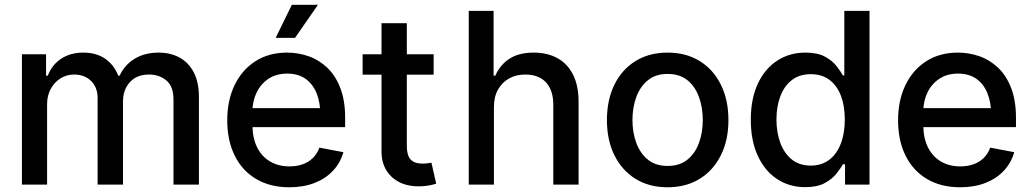

<svg xmlns="http://www.w3.org/2000/svg" viewBox="-20 -773 4319 804"><path d="M71.8 0V-545.9H172.9V-456.1H180.2Q197.3 -501.5 236.1 -527.1Q274.9 -552.7 328.6 -552.7Q383.3 -552.7 420.4 -527.1Q457.5 -501.5 475.1 -456.1H481Q501 -500.5 543.2 -526.6Q585.4 -552.7 644.5 -552.7Q693.8 -552.7 731.9 -532Q770 -511.2 791.5 -469.7Q813 -428.2 813 -365.7V0H706.5V-356Q706.5 -411.6 676.5 -436.3Q646.5 -460.9 604.5 -460.9Q552.7 -460.9 523.9 -429Q495.1 -397 495.1 -348.1V0H388.7V-362.8Q388.7 -407.2 361.3 -434.1Q334 -460.9 289.6 -460.9Q259.3 -460.9 233.6 -445.1Q208 -429.2 192.6 -401.1Q177.2 -373 177.2 -336.4V0Z M1191.4 11.2Q1111.3 11.2 1052.7 -23.4Q994.1 -58.1 962.9 -121.3Q931.6 -184.6 931.6 -269Q931.6 -353 962.6 -417Q993.7 -481 1049.8 -516.8Q1106 -552.7 1182.1 -552.7Q1228.5 -552.7 1272 -537.6Q1315.4 -522.5 1350.1 -489.7Q1384.8 -457 1405 -404.8Q1425.3 -352.5 1425.3 -278.8V-240.7H991.2V-320.3H1370.6L1321.3 -293.9Q1321.3 -344.2 1305.7 -382.8Q1290 -421.4 1259.3 -443.1Q1228.5 -464.8 1182.6 -464.8Q1136.7 -464.8 1104 -442.9Q1071.3 -420.9 1054.2 -384.8Q1037.1 -348.6 1037.1 -305.7V-251.5Q1037.1 -195.3 1056.6 -156.2Q1076.2 -117.2 1111.1 -96.7Q1146 -76.2 1192.4 -76.2Q1222.7 -76.2 1247.3 -85Q1272 -93.8 1290 -111.3Q1308.1 -128.9 1317.4 -154.8L1418 -135.7Q1405.8 -91.8 1375 -58.6Q1344.2 -25.4 1297.6 -7.1Q1251 11.2 1191.4 11.2ZM1134.3 -614.3 1202.1 -752.9H1311.5L1215.3 -614.3Z M1795.9 -545.9V-460.4H1498.5V-545.9ZM1577.6 -675.8H1683.6V-160.2Q1683.6 -122.6 1699.5 -105.2Q1715.3 -87.9 1749.5 -87.9Q1757.8 -87.9 1767.6 -88.9Q1777.3 -89.8 1786.6 -91.8L1806.6 -3.9Q1790.5 1.5 1771.5 4.4Q1752.4 7.3 1733.4 7.3Q1662.6 7.3 1620.1 -32.5Q1577.6 -72.3 1577.6 -138.7Z M2048.3 -323.7V0H1942.9V-727.5H2046.9V-456.1H2054.2Q2073.2 -500.5 2112.5 -526.6Q2151.9 -552.7 2215.3 -552.7Q2271.5 -552.7 2313.7 -529.8Q2356 -506.8 2379.4 -460.9Q2402.8 -415 2402.8 -346.7V0H2296.9V-334Q2296.9 -395 2266.4 -428Q2235.8 -460.9 2179.2 -460.9Q2141.6 -460.9 2112.1 -444.6Q2082.5 -428.2 2065.4 -397.9Q2048.3 -367.7 2048.3 -323.7Z M2775.4 11.2Q2698.7 11.2 2641.6 -23.9Q2584.5 -59.1 2553 -122.6Q2521.5 -186 2521.5 -270Q2521.5 -355 2553 -418.7Q2584.5 -482.4 2641.6 -517.6Q2698.7 -552.7 2775.4 -552.7Q2852.5 -552.7 2909.7 -517.6Q2966.8 -482.4 2998.5 -418.7Q3030.3 -355 3030.3 -270Q3030.3 -186 2998.5 -122.6Q2966.8 -59.1 2909.7 -23.9Q2852.5 11.2 2775.4 11.2ZM2775.4 -78.1Q2826.2 -78.1 2858.6 -104.5Q2891.1 -130.9 2907 -174.6Q2922.9 -218.3 2922.9 -270Q2922.9 -322.8 2907 -366.7Q2891.1 -410.6 2858.6 -437Q2826.2 -463.4 2775.4 -463.4Q2725.6 -463.4 2693.1 -437Q2660.6 -410.6 2644.5 -366.7Q2628.4 -322.8 2628.4 -270Q2628.4 -218.3 2644.5 -174.6Q2660.6 -130.9 2693.1 -104.5Q2725.6 -78.1 2775.4 -78.1Z M3352.1 10.7Q3285.6 10.7 3234.1 -23.2Q3182.6 -57.1 3153.3 -120.4Q3124 -183.6 3124 -271.5Q3124 -360.4 3153.8 -423.3Q3183.6 -486.3 3235.1 -519.5Q3286.6 -552.7 3352.5 -552.7Q3403.3 -552.7 3434.3 -535.9Q3465.3 -519 3482.7 -496.6Q3500 -474.1 3509.8 -457H3515.6V-727.5H3621.1V0H3518.6V-85H3509.8Q3500 -67.9 3482.2 -45.4Q3464.4 -22.9 3433.1 -6.1Q3401.9 10.7 3352.1 10.7ZM3375 -79.6Q3420.9 -79.6 3452.6 -104Q3484.4 -128.4 3501 -171.9Q3517.6 -215.3 3517.6 -272.5Q3517.6 -329.6 3501.2 -372.3Q3484.9 -415 3453.1 -438.7Q3421.4 -462.4 3375 -462.4Q3327.6 -462.4 3295.7 -437.5Q3263.7 -412.6 3247.6 -369.6Q3231.4 -326.7 3231.4 -272.5Q3231.4 -217.8 3247.8 -174.1Q3264.2 -130.4 3295.9 -105Q3327.6 -79.6 3375 -79.6Z M4000.5 11.2Q3920.4 11.2 3861.8 -23.4Q3803.2 -58.1 3772 -121.3Q3740.7 -184.6 3740.7 -269Q3740.7 -353 3771.7 -417Q3802.7 -481 3858.9 -516.8Q3915 -552.7 3991.2 -552.7Q4037.6 -552.7 4081.1 -537.6Q4124.5 -522.5 4159.2 -489.7Q4193.8 -457 4214.1 -404.8Q4234.4 -352.5 4234.4 -278.8V-240.7H3800.3V-320.3H4179.7L4130.4 -293.9Q4130.4 -344.2 4114.7 -382.8Q4099.1 -421.4 4068.4 -443.1Q4037.6 -464.8 3991.7 -464.8Q3945.8 -464.8 3913.1 -442.9Q3880.4 -420.9 3863.3 -384.8Q3846.2 -348.6 3846.2 -305.7V-251.5Q3846.2 -195.3 3865.7 -156.2Q3885.3 -117.2 3920.2 -96.7Q3955.1 -76.2 4001.5 -76.2Q4031.7 -76.2 4056.4 -85Q4081.1 -93.8 4099.1 -111.3Q4117.2 -128.9 4126.5 -154.8L4227.1 -135.7Q4214.8 -91.8 4184.1 -58.6Q4153.3 -25.4 4106.7 -7.1Q4060.1 11.2 4000.5 11.2Z"/></svg>

Font: Inter V
Style: Weight 500 Optical size 14.0
Weight: 500
Designer: Rasmus Andersson
Foundry: rsms
Version: Version 4.000;git-4fc901f